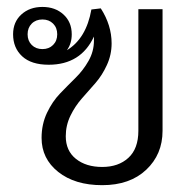

<svg xmlns="http://www.w3.org/2000/svg" viewBox="-20 -527 569 562"><path d="M135.4 -457.9Q123.3 -470 104.2 -470Q85 -470 72.9 -457.9Q60.8 -445.8 60.8 -426.7Q60.8 -407.5 72.9 -395.4Q85 -383.3 104.2 -383.3Q123.3 -383.3 135.4 -395.4Q147.5 -407.5 147.5 -426.7Q147.5 -445.8 135.4 -457.9ZM101.7 -123.3Q101.7 -163.3 117.5 -196.7Q133.3 -230 155.8 -253.3Q178.3 -276.7 200.8 -298.8Q223.3 -320.8 239.2 -348.8Q255 -376.7 255 -408.3V-420Q216.7 -337.5 122.5 -337.5Q71.7 -337.5 45 -362.1Q18.3 -386.7 18.3 -426.7Q18.3 -462.5 42.5 -484.6Q66.7 -506.7 104.2 -506.7Q141.7 -506.7 165.8 -484.6Q190 -462.5 190 -426.7Q190 -399.2 175.8 -380Q232.5 -414.2 247.5 -499.2L275 -502.5Q306.7 -453.3 306.7 -400Q306.7 -366.7 292.9 -336.7Q279.2 -306.7 259.6 -284.2Q240 -261.7 220 -239.2Q200 -216.7 186.2 -188.3Q172.5 -160 172.5 -128.3Q172.5 -85.8 202.1 -62.1Q231.7 -38.3 279.2 -38.3Q326.7 -38.3 355.8 -65Q385 -91.7 385 -144.2V-500H455.8V-144.2Q455.8 -75 407.9 -30Q360 15 279.2 15Q199.2 15 150.4 -23.8Q101.7 -62.5 101.7 -123.3Z"/></svg>

Font: Boon
Style: Regular
Weight: 400
Designer: Sungsit Sawaiwan
Foundry: FontUni
Version: Version 3.0